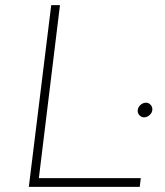

<svg xmlns="http://www.w3.org/2000/svg" viewBox="-20 -726 640 746"><path d="M179 -706H213L131 -34H527L523 0H92ZM515 -295Q515 -308 525 -317.5Q535 -327 548 -327Q557 -327 564.5 -319.5Q572 -312 572 -301Q572 -293 567.5 -286Q563 -279 555.5 -274.5Q548 -270 540 -270Q530 -270 522.5 -277.5Q515 -285 515 -295Z"/></svg>

Font: Josefin Sans Thin ExtraLight
Style: Italic
Weight: 250
Italic angle: -7°
Version: Version 2.000